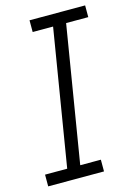

<svg xmlns="http://www.w3.org/2000/svg" viewBox="-114 -794 594 854"><g transform="rotate(-15 182.5 -367.5)"><path d="M-1 0V-54H101L204 -681H110V-735H366V-681H264L161 -54H256V0Z"/></g></svg>

Font: Iosevka QP Light
Style: Italic
Weight: 300
Italic angle: -9°
Designer: Belleve Invis
Foundry: Belleve Invis
Version: Version 20.0.0; ttfautohint (v1.8.4)